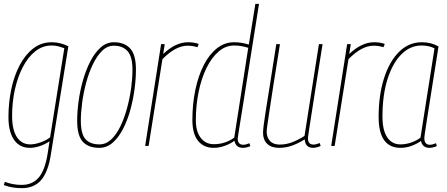

<svg xmlns="http://www.w3.org/2000/svg" viewBox="-20 -760 2328 1000"><path d="M0 204 5 187Q47 203 92 203Q149 203 181.5 165Q214 127 228 41L238 -24Q214 -8 187 1Q160 10 135 10Q82 10 53 -32Q24 -74 24 -150Q24 -224 38.5 -294Q53 -364 82 -419.5Q111 -475 153 -507.5Q195 -540 250 -540Q273 -540 294.5 -534.5Q316 -529 336 -519L245 44Q231 135 194.5 177.5Q158 220 94 220Q42 220 0 204ZM315 -509Q301 -514 285 -518.5Q269 -523 248 -523Q202 -523 164 -493Q126 -463 99 -411Q72 -359 57.5 -293.5Q43 -228 43 -156Q43 -84 68 -46Q93 -8 138 -8Q161 -8 191.5 -18.5Q222 -29 241 -45Z M497 10Q441 10 411.5 -21.5Q382 -53 382 -131Q382 -179 389.5 -234Q397 -289 412.5 -343Q428 -397 451 -441.5Q474 -486 504.5 -513Q535 -540 573 -540Q628 -540 658 -507.5Q688 -475 688 -398Q688 -349 680.5 -293.5Q673 -238 658 -184.5Q643 -131 620 -87Q597 -43 566.5 -16.5Q536 10 497 10ZM498 -8Q532 -8 559.5 -34Q587 -60 607.5 -103Q628 -146 642 -198Q656 -250 663 -301.5Q670 -353 670 -396Q670 -465 644.5 -493.5Q619 -522 573 -522Q539 -522 512 -495.5Q485 -469 464 -425.5Q443 -382 429 -330Q415 -278 408 -226Q401 -174 401 -132Q401 -62 425.5 -35Q450 -8 498 -8Z M838 -530 830 -479Q895 -540 959 -540Q992 -540 1015 -531L1008 -514Q983 -522 957 -522Q927 -522 895 -505.5Q863 -489 826 -452L754 0H736L819 -530Z M1245 10Q1208 10 1201 -27Q1182 -12 1152 -1Q1122 10 1093 10Q1041 10 1011.5 -26.5Q982 -63 982 -135Q982 -219 997.5 -292.5Q1013 -366 1041.5 -421.5Q1070 -477 1110 -508.5Q1150 -540 1199 -540Q1222 -540 1240.5 -536.5Q1259 -533 1276 -528L1310 -740H1329Q1298 -545 1277 -411.5Q1256 -278 1243 -197Q1230 -116 1224 -79Q1218 -42 1218 -39Q1218 -6 1247 -6Q1255 -6 1263.5 -8.5Q1272 -11 1279 -14L1284 1Q1264 10 1245 10ZM1094 -9Q1124 -9 1151 -18Q1178 -27 1200 -43L1273 -511Q1257 -516 1239.5 -519.5Q1222 -523 1199 -523Q1155 -523 1118.5 -491.5Q1082 -460 1055.5 -406Q1029 -352 1014.5 -281.5Q1000 -211 1000 -133Q1000 -75 1025.5 -42Q1051 -9 1094 -9Z M1433 10Q1393 10 1371.5 -11Q1350 -32 1350 -68Q1350 -81 1353.5 -110Q1357 -139 1365.5 -191Q1374 -243 1387 -325.5Q1400 -408 1419 -530H1438Q1417 -400 1404 -317Q1391 -234 1384 -186Q1377 -138 1373.5 -115.5Q1370 -93 1369.5 -85Q1369 -77 1369 -73Q1369 -45 1386 -26Q1403 -7 1437 -7Q1469 -7 1500 -18.5Q1531 -30 1566 -52L1641 -530H1660Q1638 -393 1624 -304Q1610 -215 1602 -163Q1594 -111 1590 -85.5Q1586 -60 1585 -51Q1584 -42 1584 -39Q1584 -7 1613 -7Q1626 -7 1645 -15L1650 0Q1641 5 1629 7.5Q1617 10 1611 10Q1592 10 1580.5 0Q1569 -10 1567 -34Q1531 -12 1499.5 -1Q1468 10 1433 10Z M1807 -530 1799 -479Q1864 -540 1928 -540Q1961 -540 1984 -531L1977 -514Q1952 -522 1926 -522Q1896 -522 1864 -505.5Q1832 -489 1795 -452L1723 0H1705L1788 -530Z M2215 10Q2198 10 2186.5 0Q2175 -10 2173 -26Q2152 -11 2124 -0.5Q2096 10 2066 10Q1952 10 1952 -151Q1952 -264 1980 -352Q2008 -440 2058.5 -490Q2109 -540 2177 -540Q2226 -540 2264 -518Q2240 -368 2225.5 -275.5Q2211 -183 2203 -133Q2195 -83 2192.5 -63.5Q2190 -44 2190 -41Q2190 -6 2219 -6Q2232 -6 2251 -14L2255 1Q2235 10 2215 10ZM2170 -43 2243 -508Q2216 -523 2174 -523Q2117 -523 2071 -477.5Q2025 -432 1998.5 -348.5Q1972 -265 1972 -153Q1972 -82 1996.5 -45Q2021 -8 2066 -8Q2093 -8 2121 -17.5Q2149 -27 2170 -43Z"/></svg>

Font: Georama SemiCondensed Thin
Style: Italic
Weight: 100
Width: 4
Italic angle: -9°
Designer: Jean-Baptiste Levee
Foundry: Production Type
Version: Version 1.000